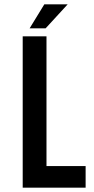

<svg xmlns="http://www.w3.org/2000/svg" viewBox="-20 -868 435 888"><path d="M85 -700H195V-100H376V0H85ZM293 -848 191 -737H117L185 -848Z"/></svg>

Font: Bebas Neue Bold
Style: Regular
Weight: 700
Designer: Ryoichi Tsunekawa & LGV (GE)
Foundry: Free Software Foundation, Inc.
Version: Version 1.003 August 13, 2016